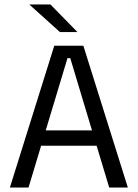

<svg xmlns="http://www.w3.org/2000/svg" viewBox="-20 -845 620 865"><path d="M108.5 0H24.5L224.5 -639H355.5L556 0H472L296.5 -583H284ZM435.5 -188.5H144.5V-257.5H435.5ZM328 -701.5 207 -825H113.5V-823.5L250 -700.5H328Z"/></svg>

Font: Anek Malayalam
Style: Regular
Weight: 400
Version: Version 1.003